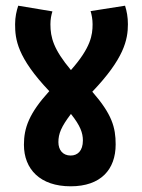

<svg xmlns="http://www.w3.org/2000/svg" viewBox="-20 -652 500 674"><path d="M386 -145C386 -205 373 -251 304 -330C415 -446 429 -512 429 -567C429 -592 425 -613 419 -632L298 -613C302 -600 305 -584 305 -567C305 -529 299 -485 229 -406C168 -479 157 -520 157 -567C157 -585 160 -599 164 -612L44 -632C38 -614 33 -592 33 -567C33 -514 40 -451 153 -332C82 -254 64 -203 64 -144C64 -58 121 2 228 2C334 2 386 -57 386 -145ZM185 -153C185 -183 195 -207 229 -252C262 -211 271 -185 271 -159C271 -122 252 -106 228 -106C200 -106 185 -126 185 -153Z"/></svg>

Font: Noto Sans ExtraCondensed
Style: Bold Italic
Weight: 700
Width: 2
Italic angle: -12°
Designer: Monotype Design Team
Foundry: Monotype Imaging Inc.
Version: Version 2.013